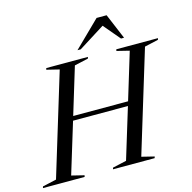

<svg xmlns="http://www.w3.org/2000/svg" viewBox="-169 -1064 1191 1193"><g transform="rotate(-15 427.0 -467.5)"><path d="M252.5 -685 171 -705 174 -715H442L439 -705L350 -685L258.5 -384H611.5L703 -685L622 -705L624.5 -715H892.5L889.5 -705L801 -685L601.5 -30L682.5 -10L679.5 0H411.5L414.5 -10L503.5 -30L603 -356H250L150.5 -30L231.5 -10L229 0H-39L-36 -10L53 -30ZM390 -772 556.5 -935H621L689.5 -772H670L580 -878.5L411 -772Z"/></g></svg>

Font: Newsreader 72pt
Style: Italic
Weight: 400
Italic angle: -17°
Designer: Hugues Gentile
Foundry: Production Type
Version: Version 1.003; ttfautohint (v1.8.3)